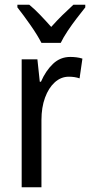

<svg xmlns="http://www.w3.org/2000/svg" viewBox="-20 -852 378 806"><path d="M275 -613Q287 -613 300 -611.5Q313 -610 326 -606L314 -523Q294 -530 269 -530Q236 -530 210 -506.5Q184 -483 169 -442Q154 -401 154 -348V-66H71V-603H137L147 -509H152Q172 -555 202.5 -584Q233 -613 275 -613ZM154 -672Q137 -705 108 -746.5Q79 -788 53 -821V-832H103Q124 -815 148 -790Q172 -765 195 -739Q221 -768 241.5 -788Q262 -808 288 -832H338V-821Q322 -801 302 -775Q282 -749 264 -722Q246 -695 235 -672Z"/></svg>

Font: Noto Sans Malayalam UI Condensed
Style: Regular
Weight: 400
Width: 3
Designer: Jelle Bosma - Monotype Design Team
Foundry: Monotype Imaging Inc.
Version: Version 2.104; ttfautohint (v1.8.4.7-5d5b)